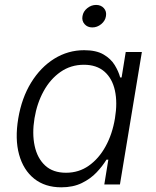

<svg xmlns="http://www.w3.org/2000/svg" viewBox="-20 -760 643 791"><path d="M232.4 11.7Q165.5 11.7 120.8 -23.9Q76.2 -59.6 58.6 -123.5Q41 -187.5 55.2 -272Q69.3 -356.4 108.2 -419.7Q147 -482.9 203.6 -518.1Q260.3 -553.2 326.7 -553.2Q376.5 -553.2 406.5 -535.6Q436.5 -518.1 452.4 -492.2Q468.3 -466.3 475.1 -440.9H481L498 -545.9H564.5L474.1 0H409.7L426.3 -102.1H418.5Q402.8 -76.2 377.9 -49.8Q353 -23.4 317.1 -5.9Q281.2 11.7 232.4 11.7ZM252 -48.3Q304.7 -48.3 345.9 -77.4Q387.2 -106.4 415 -157Q442.9 -207.5 453.6 -272.5Q464.4 -337.4 453.4 -387.2Q442.4 -437 410.2 -465.1Q377.9 -493.2 325.7 -493.2Q271.5 -493.2 229.2 -463.6Q187 -434.1 159.7 -384.3Q132.3 -334.5 122.1 -272.5Q111.8 -210 122.8 -158.9Q133.8 -107.9 166 -78.1Q198.2 -48.3 252 -48.3ZM360.4 -647Q340.3 -647 328.4 -660.6Q316.4 -674.3 319.8 -693.4Q322.8 -712.9 339.4 -726.3Q356 -739.7 376 -739.7Q396 -739.7 408 -726.3Q419.9 -712.9 416.5 -693.4Q413.6 -674.3 397 -660.6Q380.4 -647 360.4 -647Z"/></svg>

Font: Inter Light
Style: Italic
Weight: 300
Italic angle: -9.3988°
Designer: Rasmus Andersson
Foundry: rsms
Version: Version 4.001;git-66647c0bb